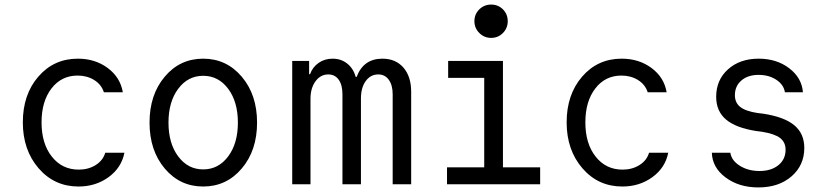

<svg xmlns="http://www.w3.org/2000/svg" viewBox="-20 -807 3640 841"><path d="M441 -138H525Q512 -72 455.5 -31Q399 10 324 10Q218 10 149 -70Q80 -150 80 -271Q80 -393 148 -471.5Q216 -550 321 -550Q397 -550 452 -509Q507 -468 518 -403H435Q424 -437 392.5 -456.5Q361 -476 320 -476Q249 -476 205.5 -419.5Q162 -363 162 -271Q162 -178 207 -121Q252 -64 325 -64Q367 -64 399 -84Q431 -104 441 -138Z M1039 -69Q972 10 870 10Q768 10 701.5 -69Q635 -148 635 -270Q635 -392 701.5 -471Q768 -550 870 -550Q972 -550 1039 -471Q1106 -392 1106 -270Q1106 -148 1039 -69ZM760.5 -122Q803 -65 870 -65Q937 -65 979.5 -122Q1022 -179 1022 -270Q1022 -361 979.5 -418Q937 -475 870 -475Q803 -475 760.5 -418Q718 -361 718 -270Q718 -179 760.5 -122Z M1260 0V-540H1334V-482H1338Q1349 -513 1375.5 -531.5Q1402 -550 1437 -550Q1474 -550 1501 -528.5Q1528 -507 1538 -470H1542Q1572 -550 1655 -550Q1713 -550 1747 -511Q1781 -472 1781 -405V0H1700V-394Q1700 -434 1683 -457.5Q1666 -481 1637 -481Q1603 -481 1582 -452Q1561 -423 1561 -376V0H1480V-394Q1480 -435 1463.5 -458Q1447 -481 1418 -481Q1384 -481 1362 -451Q1340 -421 1340 -374V0Z M1938 0V-74H2101V-466H1943V-540H2183V-74H2346V0ZM2058 -714Q2058 -745 2079.5 -766Q2101 -787 2131 -787Q2162 -787 2183 -766Q2204 -745 2204 -714Q2204 -684 2183 -662.5Q2162 -641 2131 -641Q2101 -641 2079.5 -662.5Q2058 -684 2058 -714Z M2823 -138H2907Q2894 -72 2837.5 -31Q2781 10 2706 10Q2600 10 2531 -70Q2462 -150 2462 -271Q2462 -393 2530 -471.5Q2598 -550 2703 -550Q2779 -550 2834 -509Q2889 -468 2900 -403H2817Q2806 -437 2774.5 -456.5Q2743 -476 2702 -476Q2631 -476 2587.5 -419.5Q2544 -363 2544 -271Q2544 -178 2589 -121Q2634 -64 2707 -64Q2749 -64 2781 -84Q2813 -104 2823 -138Z M3098 -138H3179Q3184 -104 3220.5 -81Q3257 -58 3307 -58Q3358 -58 3389.5 -83.5Q3421 -109 3421 -151Q3421 -184 3397 -202.5Q3373 -221 3317 -230L3293 -233Q3203 -247 3160 -283.5Q3117 -320 3117 -383Q3117 -457 3169 -503.5Q3221 -550 3303 -550Q3382 -550 3437 -508Q3492 -466 3497 -403H3418Q3413 -436 3380.5 -457.5Q3348 -479 3303 -479Q3256 -479 3227.5 -454.5Q3199 -430 3199 -390Q3199 -357 3222.5 -338.5Q3246 -320 3298 -312L3323 -309Q3415 -295 3459 -258.5Q3503 -222 3503 -159Q3503 -83 3447 -34.5Q3391 14 3302 14Q3217 14 3158.5 -29.5Q3100 -73 3098 -138Z"/></svg>

Font: CommitMono
Style: 450Regular
Weight: 450
Designer: Eigil Nikolajsen
Foundry: Eigil Nikolajsen
Version: Version 1.002